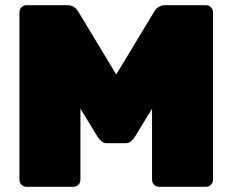

<svg xmlns="http://www.w3.org/2000/svg" viewBox="-20 -720 896 740"><path d="M240 -700H82Q71 -700 63 -692Q55 -684 55 -673V-27Q55 -16 63 -8Q71 0 82 0H263Q274 0 282 -8Q290 -16 290 -27V-301L356 -193Q363 -182 371.5 -175Q380 -168 393 -168H463Q476 -168 484.5 -175Q493 -182 500 -193L566 -301V-27Q566 -16 574 -8Q582 0 593 0H774Q785 0 793 -8Q801 -16 801 -27V-673Q801 -684 793 -692Q785 -700 774 -700H616Q588 -700 573 -673L428 -433L283 -673Q268 -700 240 -700Z"/></svg>

Font: Rubik
Style: Regular
Weight: 900
Designer: Hubert & Fischer
Foundry: Hubert & Fischer
Version: Version 1.100